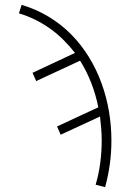

<svg xmlns="http://www.w3.org/2000/svg" viewBox="-20 -548 540 791"><path d="M413 223 374 213Q387 169 393 123Q399 77 399 31Q399 6 397 -18.5Q395 -43 392 -68L230 7L215 -27L385 -106Q375 -157 356 -206Q337 -255 310 -298L129 -214L114 -248L289 -330Q267 -358 241.5 -383.5Q216 -409 186.5 -430Q157 -451 124.5 -467Q92 -483 58 -493L69 -528Q127 -511 179 -480Q231 -449 273 -406.5Q315 -364 346.5 -312.5Q378 -261 398.5 -204.5Q419 -148 429 -88.5Q439 -29 439 31Q439 80 432.5 128Q426 176 413 223Z"/></svg>

Font: Iosevka SS04 Extralight
Style: Regular
Weight: 200
Monospace: yes
Designer: Belleve Invis
Foundry: Belleve Invis
Version: Version 19.0.0; ttfautohint (v1.8.4)